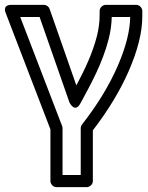

<svg xmlns="http://www.w3.org/2000/svg" viewBox="-29 -557 612 792"><path d="M134.3 -487 257.4 -134.7C257.4 -134.7 279.5 -87.6 303 -131.1C345.2 -209.2 393.5 -295 419.2 -395.8C427 -426.2 431.3 -458 431.9 -487H508C507.4 -431 490.7 -363.5 456.6 -285C421.9 -205.2 372.9 -124.7 309.3 -43.4C305.9 -39 304 -33 304 -28V165H229V-28C229 -31 228.3 -34.5 227.3 -37L54.4 -487ZM175.6 -520.3C172.6 -528.8 163.1 -537 152 -537H18C-21.9 -537 -5.3 -503 -5.3 -503L179 -23.4V190C179 200.7 188.9 215 204 215H329C339.7 215 354 205.1 354 190V-19.4C416.1 -99.8 466.9 -183.3 502.4 -265C539 -349.1 558 -423.8 558 -490V-512C558 -522.7 548.1 -537 533 -537H407C396.3 -537 382 -527.1 382 -512V-495C382 -466.5 378.3 -437.6 370.8 -408.2C352 -334.7 320.2 -269.2 285.9 -204.8Z"/></svg>

Font: Fog Sans
Style: Outline
Weight: 700
Foundry: Intel Corporation
Version: Version 1.00